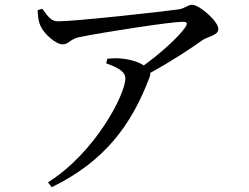

<svg xmlns="http://www.w3.org/2000/svg" viewBox="-20 -737 1040 801"><path d="M423 -473C466 -457 503 -441 503 -410C503 -343 377 -100 180 24L196 44C414 -63 527 -211 604 -415C607 -422 607 -428 607 -433C695 -481 781 -538 824 -569C847 -585 891 -589 891 -616C891 -648 812 -717 782 -717C763 -717 752 -702 726 -698C665 -689 294 -648 222 -648C192 -648 179 -670 157 -700L137 -695C138 -671 140 -648 149 -629C163 -596 213 -552 241 -552C267 -552 271 -573 310 -582C419 -604 693 -646 740 -646C760 -646 765 -642 753 -623C725 -583 653 -517 580 -464C562 -476 531 -488 493 -492C473 -495 455 -494 428 -492Z"/></svg>

Font: Noto Serif KR Medium
Style: Regular
Weight: 500
Designer: Ryoko NISHIZUKA 西塚涼子 (kana & ideographs); Frank Grießhammer (Latin, Greek & Cyrillic); Wenlong ZHANG 张文龙 (bopomofo); San
Foundry: Adobe
Version: Version 2.001;hotconv 1.1.0;makeotfexe 2.6.0